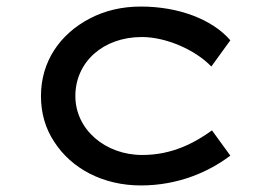

<svg xmlns="http://www.w3.org/2000/svg" viewBox="-20 -556 823 586"><path d="M410 10C525 10 618 -32 683 -81L627 -158C574 -120 506 -83 414 -83C302 -83 210 -160 210 -263C210 -366 294 -443 413 -443C488 -443 577 -403 625 -353L683 -433C628 -497 525 -536 410 -536C353 -536 301 -524 255 -500C162 -452 105 -367 105 -263C105 -212 118 -165 145 -124C198 -41 295 10 410 10Z"/></svg>

Font: Lexend Peta
Style: Regular
Weight: 400
Designer: Bonnie Shaver-Troup, Thomas Jockin
Foundry: Lexend
Version: Version 1.007